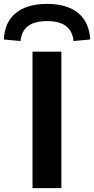

<svg xmlns="http://www.w3.org/2000/svg" viewBox="-62 -972 486 992"><path d="M106 0V-705H255V0ZM44 -760 -42 -768Q-38 -858 20 -905Q78 -952 181 -952Q284 -952 341.5 -905Q399 -858 404 -768L318 -760Q313 -810 280 -836.5Q247 -863 181 -863Q116 -863 82.5 -837Q49 -811 44 -760Z"/></svg>

Font: Nunito Sans 10pt Expanded
Style: Bold
Weight: 700
Width: 7
Designer: Vernon Adams
Foundry: Vernon Adams
Version: Version 3.101;gftools[0.9.27]